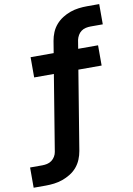

<svg xmlns="http://www.w3.org/2000/svg" viewBox="-131 -797 736 1065"><g transform="rotate(-10 237.5 -265.0)"><path d="M-30 205V91H39Q52 91 66 88Q80 85 91.5 76.5Q103 68 110.5 55.5Q118 43 120 30L190 -397H79V-511H209L220 -578Q224 -602 233.5 -625Q243 -648 259.5 -667Q276 -686 297.5 -699.5Q319 -713 342 -721Q365 -729 389 -732Q413 -735 436 -735H505V-621H436Q423 -621 409 -618Q395 -615 383.5 -606.5Q372 -598 365 -585.5Q358 -573 355 -560L347 -511H459V-397H328L255 48Q251 72 241.5 95Q232 118 216 137Q200 156 178 169.5Q156 183 133 191Q110 199 86 202Q62 205 39 205Z"/></g></svg>

Font: Iosevka Slab Heavy
Style: Italic
Weight: 900
Italic angle: -9°
Monospace: yes
Designer: Belleve Invis
Foundry: Belleve Invis
Version: Version 11.1.0; ttfautohint (v1.8.3)